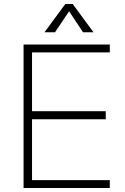

<svg xmlns="http://www.w3.org/2000/svg" viewBox="-20 -933 622 953"><path d="M97 0V-712H525V-673H139V-381H505V-341H139V-39H525V0ZM253 -773H201L304 -913H341L444 -773H392L323 -877Z"/></svg>

Font: MuliDisplayVN ExtraLight
Style: Regular
Weight: 200
Designer: Vernon Adams
Foundry: Vernon Adams
Version: Version 2.100